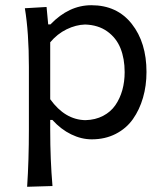

<svg xmlns="http://www.w3.org/2000/svg" viewBox="-20 -528 637 743"><path d="M183.1 191.9 85 194.8Q91.8 91.8 91.8 -26.9V-269Q91.8 -401.9 76.2 -496.1L160.2 -501L166.5 -433.6H175.3Q246.6 -507.8 333.5 -507.8Q433.1 -507.8 490 -435.5Q546.9 -363.3 546.9 -249.5Q546.9 -196.3 533.4 -149.9Q520 -103.5 494.4 -67.1Q468.8 -30.8 427.7 -9.8Q386.7 11.2 335 11.2Q294.9 11.2 255.4 -8.1Q215.8 -27.3 182.6 -64H174.3V-23.4Q174.3 89.8 183.1 191.9ZM310.5 -63Q349.1 -64 378.9 -79.6Q408.7 -95.2 426.5 -121.1Q444.3 -147 453.4 -179.4Q462.4 -211.9 462.4 -249Q462.4 -300.8 446.3 -341.1Q430.2 -381.3 395 -406.5Q359.9 -431.6 309.1 -433.1Q273.9 -432.1 237.8 -414.6Q201.7 -397 174.3 -364.3V-144Q231.4 -64.5 310.5 -63Z"/></svg>

Font: Commissioner Flair
Style: Regular
Weight: 400
Designer: Kostas Bartsokas
Foundry: Kostas Bartsokas
Version: Version 1.000